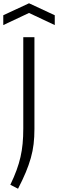

<svg xmlns="http://www.w3.org/2000/svg" viewBox="-47 -967 354 1171"><path d="M16 160Q39 112 54 71Q69 30 78 -9.5Q87 -49 91 -91Q95 -133 95 -184V-740H163V-180Q163 -131 158 -88.5Q153 -46 141 -3.5Q129 39 110 84.5Q91 130 63 184ZM-27 -874 130 -947 287 -874V-814L130 -888L-27 -814Z"/></svg>

Font: Encode Sans Normal
Style: Light
Weight: 300
Designer: Pablo Impallari, Andres Torresi
Foundry: Pablo Impallari, Andres Torresi
Version: Version 1.000; ttfautohint (v1.00) -l 8 -r 50 -G 200 -x 14 -